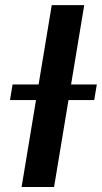

<svg xmlns="http://www.w3.org/2000/svg" viewBox="-20 -748 407 768"><path d="M316.9 -727.5 196.3 0H66.4L187 -727.5ZM20 -347.7 30.3 -410.2H367.2L356.9 -347.7Z"/></svg>

Font: Inter 16pt SemiBold
Style: Italic
Weight: 600
Italic angle: -9.3988°
Version: Version 4.001;git-66647c0bb